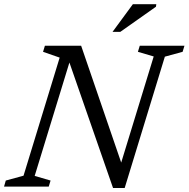

<svg xmlns="http://www.w3.org/2000/svg" viewBox="-36 -904 914 930"><path d="M560 -90.5 542.5 -88.5 708.5 -630.5 632 -653 641 -682.5H857.5L848.5 -653L762.5 -629.5L568 6.5H511.5L290 -630.5L306 -620L132 -52L209 -29.5L200 0H-16.5L-8 -29.5L78 -53L253 -625L172.5 -653L181.5 -682.5H357ZM509 -749.5 607.5 -883.5H721L719.5 -871.5L546.5 -749.5Z"/></svg>

Font: Newsreader 14pt
Style: Italic
Weight: 400
Italic angle: -17°
Designer: Hugues Gentile
Foundry: Production Type
Version: Version 1.003